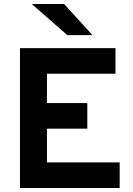

<svg xmlns="http://www.w3.org/2000/svg" viewBox="-20 -941 664 961"><path d="M139 -921H301L443 -765H317ZM80 -700H558V-572H215V-425H417V-297H215V-128H579V0H80Z"/></svg>

Font: OVRPSS Recut ExtraBold
Style: Regular
Weight: 800
Designer: Giant Group
Foundry: Giant Group
Version: Version 1.001;hotconv 1.0.109;makeotfexe 2.5.65596